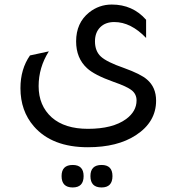

<svg xmlns="http://www.w3.org/2000/svg" viewBox="-20 -458 767 845"><path d="M623 -291Q556 -361 483 -361Q444 -361 421 -338Q398 -315 398 -276Q398 -233 424 -209Q450 -185 525 -159Q600 -132 627 -108Q667 -74 667 -15Q667 79 578 137Q497 190 367 190Q209 190 129 98Q70 30 70 -70Q70 -154 112 -214L195 -232Q150 -161 150 -79Q150 7 208 59Q265 109 367 109Q476 109 535 66Q581 32 581 -16Q581 -43 560.5 -60Q540 -77 479 -98Q395 -128 363 -158Q315 -202 315 -276Q315 -357 372 -403Q416 -438 472 -438Q564 -438 623 -371ZM300 367Q251 367 251 317Q251 268 300 268Q348 268 348 317Q348 367 300 367ZM427 367Q378 367 378 317Q378 268 427 268Q475 268 475 317Q475 367 427 367Z"/></svg>

Font: TajawalTap Med
Style: Regular
Weight: 500
Designer: Boutros Fonts
Foundry: Created by Boutros International 2017
Version: Version 2.700